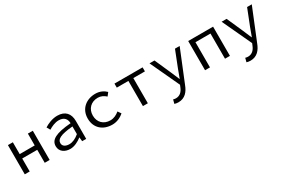

<svg xmlns="http://www.w3.org/2000/svg" viewBox="77 -1528 4045 2767"><g transform="rotate(-30 2100.0 -144.5)"><path d="M93 0H175V-216H425V0H507V-486H425V-289H175V-486H93Z M846 12C915 12 984 -24 1038 -66H1041L1048 0H1115V-298C1115 -419 1051 -498 918 -498C833 -498 751 -460 702 -428L734 -372C779 -400 841 -430 904 -430C998 -430 1031 -374 1033 -308C782 -288 681 -235 681 -126C681 -39 755 12 846 12ZM868 -54C812 -54 761 -77 761 -132C761 -196 825 -237 1033 -254V-126C978 -80 923 -54 868 -54Z M1546 12C1618 12 1685 -16 1739 -64L1702 -117C1662 -83 1612 -56 1552 -56C1440 -56 1365 -131 1365 -242C1365 -354 1442 -430 1554 -430C1605 -430 1647 -409 1687 -374L1728 -427C1688 -466 1630 -498 1551 -498C1404 -498 1280 -405 1280 -242C1280 -81 1394 12 1546 12Z M2059 0H2141V-419H2334V-486H1866V-419H2059Z M2531 209C2641 209 2701 136 2737 40L2951 -486H2873L2767 -217C2751 -173 2732 -122 2715 -76H2711C2691 -123 2670 -174 2651 -217L2532 -486H2449L2676 1L2661 37C2637 97 2596 141 2528 141C2513 141 2497 138 2484 134L2467 199C2484 205 2508 209 2531 209Z M3093 0H3175V-419H3425V0H3507V-486H3093Z M3731 209C3841 209 3901 136 3937 40L4151 -486H4073L3967 -217C3951 -173 3932 -122 3915 -76H3911C3891 -123 3870 -174 3851 -217L3732 -486H3649L3876 1L3861 37C3837 97 3796 141 3728 141C3713 141 3697 138 3684 134L3667 199C3684 205 3708 209 3731 209Z"/></g></svg>

Font: Hasklig
Style: Regular
Weight: 400
Monospace: yes
Designer: Paul D. Hunt, Teo Tuominen
Foundry: Adobe Systems Incorporated
Version: Version 2.030;PS 1.0;hotconv 16.6.51;makeotf.lib2.5.65220